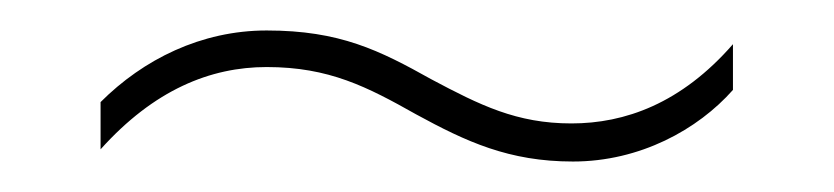

<svg xmlns="http://www.w3.org/2000/svg" viewBox="-20 -416 547 126"><path d="M253 -341C286 -323 314 -310 356 -310C400 -310 438 -331 461 -357V-387C427 -348 390 -335 355 -335C319 -335 295 -347 263 -364C229 -383 203 -396 155 -396C112 -396 74 -377 46 -349V-318C81 -357 118 -372 155 -372C196 -372 221 -359 253 -341Z"/></svg>

Font: Noto Sans Arabic SemCond Thin
Style: Regular
Weight: 100
Width: 4
Designer: Monotype Design Team, Nadine Chahine, Nizar Qandah and Khaled Hosny
Foundry: Monotype Imaging Inc.
Version: Version 2.012